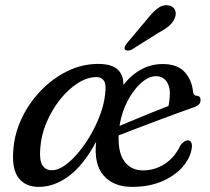

<svg xmlns="http://www.w3.org/2000/svg" viewBox="-20 -721 820 751"><path d="M731 -149.5Q728 -110 698.8 -73.5Q669.5 -37 617.8 -13.5Q566 10 496 10Q424.5 10 385.5 -34.2Q346.5 -78.5 356 -166.5Q307.5 -76 250.2 -33Q193 10 131.5 10Q80.5 10 53.2 -24.2Q26 -58.5 32 -132.5Q36 -196.5 64.5 -257.2Q93 -318 139.5 -366.2Q186 -414.5 243.8 -442.8Q301.5 -471 364 -471Q417 -471 440.2 -449.2Q463.5 -427.5 462.5 -389Q528 -470.5 616.5 -470.5Q673.5 -470.5 702 -439.5Q730.5 -408.5 735 -362.5Q737 -347 748.5 -346.5Q764.5 -346.5 764.5 -330Q765 -308.5 735.5 -300.5Q707 -290.5 666.2 -275.5Q625.5 -260.5 582.2 -244.2Q539 -228 502 -213.8Q465 -199.5 444 -191.5Q441.5 -122.5 467.5 -88.5Q493.5 -54.5 539.5 -54.5Q585 -54.5 624 -79.5Q663 -104.5 686 -153Q700.5 -172 714.5 -172Q723 -172 727 -165.5Q731 -159 731 -149.5ZM589.5 -423Q562 -423 532.2 -396.8Q502.5 -370.5 479.2 -326.5Q456 -282.5 447.5 -228.5Q470 -238 503.8 -252Q537.5 -266 573.8 -280.8Q610 -295.5 639 -306.5Q644 -329.5 644.5 -355Q644.5 -386 629.8 -404.5Q615 -423 589.5 -423ZM137.5 -141Q133.5 -93 146.2 -74Q159 -55 183 -55Q206.5 -55 233.5 -74Q260.5 -93 287 -124.8Q313.5 -156.5 335.8 -195.5Q358 -234.5 372.8 -275.2Q387.5 -316 391 -351.5Q396.5 -389.5 387 -404.5Q377.5 -419.5 357.5 -419.5Q321.5 -419.5 284.2 -395.8Q247 -372 215 -331.8Q183 -291.5 162 -242Q141 -192.5 137.5 -141ZM553.5 -643.5Q575.5 -672 595.8 -687.8Q616 -703.5 639 -700Q658 -697 664.5 -682Q671 -667 663.5 -650Q656 -632 639.8 -618.5Q623.5 -605 597 -591L494.5 -526.5Q487 -523.5 479.8 -523.2Q472.5 -523 469 -527.5Q465 -532.5 468.2 -539.2Q471.5 -546 477 -552.5Z"/></svg>

Font: Fraunces 9pt S050
Style: Italic
Weight: 400
Italic angle: -16°
Version: Version 1.000; ttfautohint (v1.8.3)